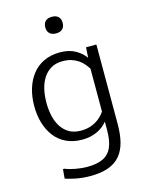

<svg xmlns="http://www.w3.org/2000/svg" viewBox="-143 -845 882 1162"><g transform="rotate(-15 298.5 -264.0)"><path d="M275.4 231.4Q229.5 231.4 188.2 223.4Q147 215.3 120.6 206.1L125.5 147.9H135.3Q161.1 158.7 199.2 165.8Q237.3 172.9 272.5 172.9Q331.1 172.9 369.4 155.5Q407.7 138.2 426.3 97.4Q444.8 56.6 444.8 -12.7Q444.8 -25.9 444.8 -38.6Q444.8 -51.3 444.8 -64Q417.5 -30.3 376.7 -12.2Q335.9 5.9 286.6 5.9Q229 5.9 185.5 -14.9Q142.1 -35.6 113.5 -73Q85 -110.4 70.6 -159.4Q56.2 -208.5 56.2 -265.1Q56.2 -322.3 70.8 -371.8Q85.4 -421.4 114.5 -459.2Q143.6 -497.1 187.5 -518.3Q231.4 -539.6 290.5 -539.6Q346.7 -539.6 385.7 -517.6Q424.8 -495.6 447.3 -463.4L451.2 -528.3H516.1V-29.8Q516.1 34.2 503.7 82.8Q491.2 131.3 463.4 164.6Q435.5 197.8 389.2 214.6Q342.8 231.4 275.4 231.4ZM291.5 -48.8Q322.3 -48.8 346.4 -55.9Q370.6 -63 388.9 -74.5Q407.2 -85.9 420.9 -99.9Q434.6 -113.8 443.8 -127.4V-396.5Q433.1 -413.6 419.4 -429.2Q405.8 -444.8 387.5 -457Q369.1 -469.2 345.5 -476.6Q321.8 -483.9 291.5 -483.9Q249.5 -483.9 219.7 -466.6Q189.9 -449.2 170.4 -419.2Q150.9 -389.2 141.8 -349.6Q132.8 -310.1 132.8 -265.1Q132.8 -220.7 141.8 -181.6Q150.9 -142.6 170.2 -112.8Q189.5 -83 219.5 -65.9Q249.5 -48.8 291.5 -48.8ZM298.8 -656.2Q272.5 -656.2 258.3 -669.9Q244.1 -683.6 244.1 -708.5Q244.1 -732.9 258.3 -746.6Q272.5 -760.3 298.8 -760.3Q325.2 -760.3 339.1 -746.6Q353 -732.9 353 -708.5Q353 -683.6 339.1 -669.9Q325.2 -656.2 298.8 -656.2Z"/></g></svg>

Font: Comme Light
Style: Regular
Weight: 300
Version: Version 1.000;gftools[0.9.27]